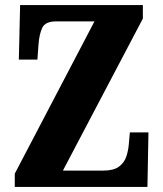

<svg xmlns="http://www.w3.org/2000/svg" viewBox="-20 -734 641 754"><path d="M38 0V-52L351 -650H200Q158 -650 146 -625Q134 -600 131 -557L127 -500H54L59 -714H541V-661L227 -64H385Q426 -64 447 -79.5Q468 -95 476 -119Q484 -143 486 -169L490 -214H563L559 0Z"/></svg>

Font: Noto Serif ExtraCondensed Black
Style: Regular
Weight: 900
Width: 2
Designer: Monotype Design Team
Foundry: Monotype Imaging Inc.
Version: Version 2.015; ttfautohint (v1.8.4.7-5d5b)